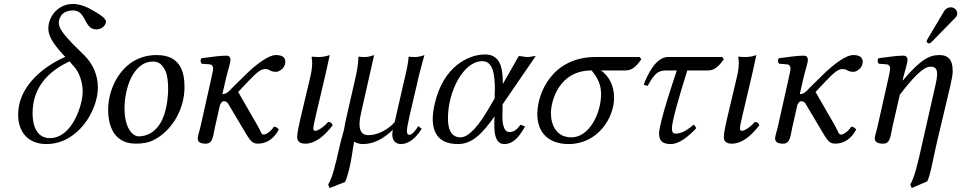

<svg xmlns="http://www.w3.org/2000/svg" viewBox="-20 -718 4871 973"><path d="M72 -136C72 -51 121 12 215 12C375 12 476 -157 476 -275C476 -341 448 -398 405 -440L351 -493C301 -545 278 -575 278 -603C278 -615 285 -665 350 -665C419 -665 404 -569 468 -569C500 -569 517 -594 517 -608C517 -626 482 -647 458 -661C431 -677 391 -698 350 -698C273 -698 225 -633 225 -574C225 -534 249 -498 299 -442L311 -430C257 -407 72 -312 72 -136ZM232 -18C168 -18 145 -79 145 -143C145 -301 259 -372 332 -407L355 -381C384 -349 399 -298 399 -253C399 -188 347 -18 232 -18Z M528 -162C528 -109 541 10 668 10C700 10 731 6 760 -9C847 -53 915 -159 915 -277C915 -349 897 -439 774 -439C607 -439 528 -282 528 -162ZM611 -170C611 -260 650 -406 756 -406C786 -406 802 -390 817 -362C829 -337 832 -300 832 -270C832 -230 826 -144 789 -88C761 -45 721 -27 683 -27C654 -27 611 -65 611 -170Z M1051 -322 995 -72C990 -52 982 -27 982 -17C982 -1 991 10 1023 10C1061 10 1060 -35 1069 -72L1095 -187C1102 -197 1103 -205 1116 -205C1125 -205 1134 -198 1136 -193L1212 -65C1246 -8 1255 10 1287 10C1334 10 1370 -18 1393 -62C1386 -70 1379 -76 1368 -76C1352 -51 1328 -36 1317 -36C1303 -36 1305 -47 1286 -80L1187 -252L1238 -306C1285 -356 1304 -368 1324 -368C1350 -368 1346 -354 1380 -354C1394 -354 1426 -373 1426 -404C1426 -432 1404 -439 1377 -439C1345 -439 1287 -401 1222 -337L1156 -272C1142 -256 1128 -241 1107 -241L1125 -320C1134 -359 1148 -398 1148 -415C1148 -429 1140 -436 1127 -436C1095 -436 1048 -429 1001 -423C994 -415 996 -404 1002 -395L1042 -392C1054 -391 1060 -382 1060 -372C1060 -363 1057 -350 1051 -322Z M1578 -55C1571 -55 1568 -59 1568 -68C1568 -79 1572 -96 1578 -122L1630 -343L1651 -439C1635 -433 1615 -429 1597 -429C1586 -429 1566 -430 1562 -431L1559 -429C1561 -419 1562 -409 1562 -399C1562 -371 1556 -342 1551 -322L1502 -115C1494 -81 1486 -42 1486 -23C1486 -4 1497 10 1527 10C1575 10 1620 -24 1666 -83C1663 -92 1657 -100 1643 -100C1617 -70 1589 -55 1578 -55Z M2105 -343C2113 -375 2131 -439 2131 -439C2115 -433 2100 -429 2082 -429C2071 -429 2056 -430 2051 -431C2049 -399 2038 -350 2031 -322L1980 -99C1952 -66 1898 -33 1847 -33C1814 -33 1802 -55 1802 -89C1802 -106 1805 -126 1810 -147L1876 -439C1860 -433 1845 -429 1827 -429C1816 -429 1801 -430 1796 -431V-424C1796 -393 1787 -348 1781 -322L1733 -112C1728 -93 1726 -70 1723 -59C1718 -38 1711 -20 1705 7C1677 131 1664 183 1643 217L1650 235L1729 204C1762 127 1769 7 1776 0C1785 7 1802 12 1819 12C1876 12 1924 -16 1971 -60C1969 -51 1968 -43 1968 -36C1968 -4 1987 12 2012 12C2048 12 2084 -13 2117 -65L2100 -79C2078 -45 2066 -35 2054 -35C2046 -35 2042 -41 2042 -54C2042 -68 2047 -91 2054 -124Z M2527 -189 2695 -434C2683 -434 2667 -429 2653 -429C2639 -429 2623 -434 2609 -434L2528 -292V-302C2528 -390 2506 -442 2438 -442C2353 -442 2227 -380 2184 -196C2177 -167 2173 -140 2173 -115C2173 -37 2211 12 2301 12C2365 12 2417 -29 2486 -128L2485 -89V-81C2485 -18 2502 12 2536 12C2576 12 2605 -14 2641 -77L2618 -86C2595 -56 2583 -49 2559 -49C2539 -49 2526 -77 2526 -128V-131ZM2424 -408C2477 -408 2488 -346 2488 -260C2488 -254 2487 -248 2487 -241V-220L2463 -179C2409 -83 2356 -22 2314 -22C2268 -22 2250 -60 2250 -118C2250 -256 2329 -408 2424 -408Z M2703 -140C2703 -48 2758 12 2862 12C3008 12 3092 -119 3092 -223C3092 -287 3063 -336 3025 -361H3150C3185 -361 3205 -383 3230 -417L3222 -429H2998C2779 -429 2703 -247 2703 -140ZM2978 -361C3008 -325 3026 -291 3026 -241C3026 -143 2966 -22 2876 -22C2799 -22 2772 -85 2772 -145C2772 -204 2811 -361 2978 -361Z M3320 -41C3320 -1 3341 12 3380 12C3421 12 3468 -25 3509 -69L3496 -87C3448 -45 3421 -41 3404 -41C3391 -41 3385 -49 3385 -68C3385 -100 3418 -218 3463 -361H3568C3602 -361 3623 -383 3648 -417L3640 -429H3364C3305 -429 3261 -341 3242 -288L3262 -283C3297 -344 3312 -361 3358 -361H3410C3401 -335 3320 -96 3320 -41Z M3740 -55C3733 -55 3730 -59 3730 -68C3730 -79 3734 -96 3740 -122L3792 -343L3813 -439C3797 -433 3777 -429 3759 -429C3748 -429 3728 -430 3724 -431L3721 -429C3723 -419 3724 -409 3724 -399C3724 -371 3718 -342 3713 -322L3664 -115C3656 -81 3648 -42 3648 -23C3648 -4 3659 10 3689 10C3737 10 3782 -24 3828 -83C3825 -92 3819 -100 3805 -100C3779 -70 3751 -55 3740 -55Z M3977 -322 3921 -72C3916 -52 3908 -27 3908 -17C3908 -1 3917 10 3949 10C3987 10 3986 -35 3995 -72L4021 -187C4028 -197 4029 -205 4042 -205C4051 -205 4060 -198 4062 -193L4138 -65C4172 -8 4181 10 4213 10C4260 10 4296 -18 4319 -62C4312 -70 4305 -76 4294 -76C4278 -51 4254 -36 4243 -36C4229 -36 4231 -47 4212 -80L4113 -252L4164 -306C4211 -356 4230 -368 4250 -368C4276 -368 4272 -354 4306 -354C4320 -354 4352 -373 4352 -404C4352 -432 4330 -439 4303 -439C4271 -439 4213 -401 4148 -337L4082 -272C4068 -256 4054 -241 4033 -241L4051 -320C4060 -359 4074 -398 4074 -415C4074 -429 4066 -436 4053 -436C4021 -436 3974 -429 3927 -423C3920 -415 3922 -404 3928 -395L3968 -392C3980 -391 3986 -382 3986 -372C3986 -363 3983 -350 3977 -322Z M4796 -283C4804 -318 4808 -341 4808 -359C4808 -419 4781 -439 4742 -439C4690 -439 4647 -418 4555 -310L4554 -311L4556 -320C4566 -359 4579 -398 4579 -415C4579 -429 4571 -436 4558 -436C4526 -436 4479 -429 4432 -423C4425 -415 4427 -404 4433 -395L4473 -392C4485 -391 4491 -382 4491 -372C4491 -363 4488 -349 4482 -321L4426 -72C4421 -52 4413 -27 4413 -17C4413 -1 4424 10 4456 10C4494 10 4493 -34 4502 -72L4540 -238C4603 -320 4658 -380 4694 -380C4715 -380 4729 -374 4729 -343C4729 -329 4726 -309 4718 -275L4655 3C4630 118 4613 183 4593 217L4600 235L4679 201C4687 185 4692 165 4698 141C4707 102 4716 54 4728 3ZM4798 -681C4787 -681 4773 -675 4766 -664L4681 -521C4679 -518 4677 -513 4677 -512C4676 -511 4676 -510 4676 -509C4676 -503 4682 -498 4689 -498C4693 -498 4698 -502 4702 -506L4821 -628C4827 -633 4829 -638 4830 -643C4831 -645 4831 -647 4831 -650C4831 -667 4816 -681 4798 -681Z"/></svg>

Font: Libertinus Serif
Style: Italic
Weight: 400
Italic angle: -12°
Designer: Philipp H. Poll, Khaled Hosny
Foundry: Caleb Maclennan
Version: Version 7.050;RELEASE